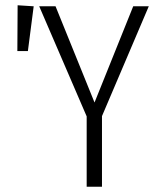

<svg xmlns="http://www.w3.org/2000/svg" viewBox="-20 -709 594 729"><path d="M46.9 -689 107.9 -685.1 85.9 -515.1H45.9ZM544.9 -685.1 367.2 -268.1V0H309.1V-267.1L128.9 -685.1H190.9L338.9 -319.8L485.8 -685.1Z"/></svg>

Font: Fira Sans Compressed Light
Style: Regular
Weight: 300
Width: 1
Designer: Carrois Corporate & Edenspiekermann AG
Foundry: Carrois Corporate GbR & Edenspiekermann AG
Version: Version 4.203;PS 004.203;hotconv 1.0.88;makeotf.lib2.5.64775